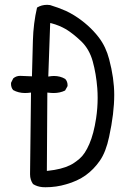

<svg xmlns="http://www.w3.org/2000/svg" viewBox="-20 -788 540 792"><path d="M167.5 -15.6Q212.4 -15.6 252.9 -27.8Q299.8 -41 333.3 -64.9Q366.7 -88.9 391.8 -125Q417 -161.1 430.2 -224.1Q451.2 -320.8 451.2 -396.5Q451.2 -464.8 430.2 -543.9Q417 -594.7 388.2 -632.8Q347.2 -686.5 285.2 -725.1Q267.6 -735.8 251.5 -743.2Q219.2 -757.3 186.5 -767.1Q180.7 -768.1 174.3 -768.1Q151.4 -768.1 132.8 -756.8Q117.7 -691.9 115.7 -620.6L111.8 -473.1Q63.5 -475.1 63 -475.1Q46.9 -475.1 34.7 -464.8L25.9 -447.3Q25.4 -444.8 25.4 -442.4Q25.4 -426.8 34.2 -416.5Q56.2 -404.3 83.5 -404.3Q92.8 -404.3 107.9 -406.2L104 -73.7Q104 -70.8 104 -68.4Q104 -46.4 116.2 -28.8Q132.8 -18.1 154.8 -16.1Q161.1 -15.6 167.5 -15.6ZM201.2 -404.3Q227.5 -404.3 248.5 -414.6L258.3 -432.1Q258.8 -434.1 258.8 -436Q258.8 -452.1 249 -462.4Q228.5 -474.6 202.6 -474.6Q193.8 -474.6 179.2 -472.2L187 -692.9L192.4 -691.9Q224.1 -683.6 252.9 -667Q280.8 -649.9 314.5 -618.2Q348.6 -585.4 362.5 -534.9Q376.5 -484.4 381.3 -424.3Q382.8 -404.3 382.8 -383.8Q382.8 -342.8 376.5 -300.3Q366.7 -235.8 348.6 -194.3Q330.6 -152.3 308.1 -133.3Q285.6 -114.3 268.6 -106.4Q233.9 -89.4 178.2 -83.5L173.3 -83L175.3 -406.2Q191.4 -404.3 201.2 -404.3Z"/></svg>

Font: Bakudai
Style: Light
Weight: 300
Version: Version 1.48